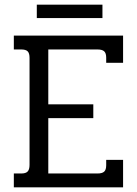

<svg xmlns="http://www.w3.org/2000/svg" viewBox="-20 -799 584 819"><path d="M137 -779H417V-722H137ZM39 -59H71Q90 -59 98 -67.5Q106 -76 106 -96V-552Q106 -572 98 -580Q90 -588 71 -588H39V-647H505V-531H433V-553Q433 -572 424.5 -580Q416 -588 396 -588H186V-354H378V-295H186V-59H396Q416 -59 424.5 -67Q433 -75 433 -94V-117H505V0H39Z"/></svg>

Font: Pridi Light
Style: Regular
Weight: 300
Designer: Katatrad Team
Foundry: CadsonDemak
Version: Version 1.003